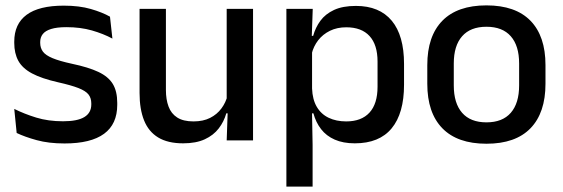

<svg xmlns="http://www.w3.org/2000/svg" viewBox="-20 -522 2092 714"><path d="M220 11.5Q161 11.5 116.5 -0.8Q72 -13 42 -27.5L33 -117Q70 -98.5 114.5 -84.8Q159 -71 214.5 -71Q268 -71 293.8 -86.8Q319.5 -102.5 319.5 -133.5V-137.5Q319.5 -157.5 309 -170.8Q298.5 -184 271.8 -194.5Q245 -205 196 -216Q134.5 -230 99 -249Q63.5 -268 48.2 -295.8Q33 -323.5 33 -362.5V-367Q33 -433 79 -467Q125 -501 217 -501Q275 -501 318 -488.5Q361 -476 389 -460L398 -378.5Q364.5 -396.5 321.8 -408.8Q279 -421 227 -421Q191.5 -421 170 -414.2Q148.5 -407.5 139 -395.2Q129.5 -383 129.5 -366V-362.5Q129.5 -344 139.5 -330.2Q149.5 -316.5 175.2 -305.8Q201 -295 247 -285Q309 -272 346 -254.5Q383 -237 399.5 -209.8Q416 -182.5 416 -139.5V-132Q416 -60.5 367 -24.5Q318 11.5 220 11.5Z M597 -489V-187Q597 -152 606.8 -125.8Q616.5 -99.5 639 -85Q661.5 -70.5 699.5 -70.5Q735.5 -70.5 761.2 -83.5Q787 -96.5 803.5 -118.8Q820 -141 826.5 -168.5L842.5 -100.5H821.5Q813 -70 793.5 -44.5Q774 -19 741.5 -4Q709 11 661 11Q604 11 568.2 -10.8Q532.5 -32.5 515.8 -74.2Q499 -116 499 -176V-489ZM921 -489V0H823L827 -114.5L823 -120.5V-489Z M1299.5 11Q1256 11 1224.8 -2.8Q1193.5 -16.5 1174 -41.8Q1154.5 -67 1145.5 -100.5H1113L1140.5 -193Q1142 -152 1158 -124.8Q1174 -97.5 1202.2 -84Q1230.5 -70.5 1267.5 -70.5Q1324 -70.5 1354 -103.2Q1384 -136 1384 -199.5V-293Q1384 -355.5 1354.2 -388Q1324.5 -420.5 1267.5 -420.5Q1233.5 -420.5 1207 -407.5Q1180.5 -394.5 1163.2 -372.2Q1146 -350 1139 -321.5L1116 -388.5H1144.5Q1153 -419.5 1171.5 -444.8Q1190 -470 1222.2 -485Q1254.5 -500 1303.5 -500Q1391 -500 1436.8 -445Q1482.5 -390 1482.5 -284.5V-207Q1482.5 -100.5 1436.5 -44.8Q1390.5 11 1299.5 11ZM1045 172V-489H1143L1139 -374.5L1140.5 -345.5V-140.5L1140 -121.5L1142.5 17V172Z M1789 12.5Q1681 12.5 1625 -45Q1569 -102.5 1569 -210.5V-280Q1569 -387.5 1625 -444.8Q1681 -502 1789 -502Q1897 -502 1952.8 -444.8Q2008.5 -387.5 2008.5 -280V-210.5Q2008.5 -102.5 1952.8 -45Q1897 12.5 1789 12.5ZM1789 -67Q1848.5 -67 1879.5 -102.5Q1910.5 -138 1910.5 -204.5V-286Q1910.5 -352 1879.5 -387.2Q1848.5 -422.5 1789 -422.5Q1729.5 -422.5 1698.5 -387.2Q1667.5 -352 1667.5 -286V-204.5Q1667.5 -138 1698.5 -102.5Q1729.5 -67 1789 -67Z"/></svg>

Font: Anek Gurmukhi Medium Medium
Style: Regular
Weight: 500
Version: Version 1.003